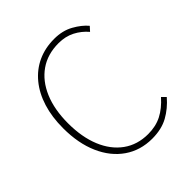

<svg xmlns="http://www.w3.org/2000/svg" viewBox="-188 -799 938 938"><g transform="rotate(-45 281.0 -330.0)"><path d="M328 12Q247 12 185.5 -30.5Q124 -73 90 -150.5Q56 -228 56 -332Q56 -410 75.5 -472.5Q95 -535 132 -580Q169 -625 220 -648.5Q271 -672 334 -672Q391 -672 434 -648Q477 -624 502 -594L482 -572Q455 -604 418 -623Q381 -642 334 -642Q258 -642 203.5 -604Q149 -566 119.5 -496.5Q90 -427 90 -332Q90 -237 119 -166.5Q148 -96 202 -57Q256 -18 330 -18Q383 -18 424 -39Q465 -60 502 -102L522 -82Q485 -39 439 -13.5Q393 12 328 12Z"/></g></svg>

Font: Source Sans Variable
Style: Regular
Weight: 200
Designer: Paul D. Hunt
Foundry: Adobe Systems Incorporated
Version: Version 3.006;hotconv 1.0.111;makeotfexe 2.5.65597